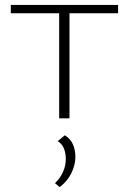

<svg xmlns="http://www.w3.org/2000/svg" viewBox="-20 -482 525 782"><path d="M221 0V-462H263V0ZM24 -428V-462H461V-428ZM223 280 204 264Q225 244 236.5 218.5Q248 193 248 166Q248 141 240 122Q232 103 215 93L244 69Q268 84 277.5 107Q287 130 287 157Q287 190 270.5 223.5Q254 257 223 280Z"/></svg>

Font: Ysabeau SC ExtraLight
Style: Regular
Weight: 250
Designer: Christian Thalmann (Catharsis Fonts)
Version: Version 2.001;gftools[0.9.30]; featfreeze: smcp